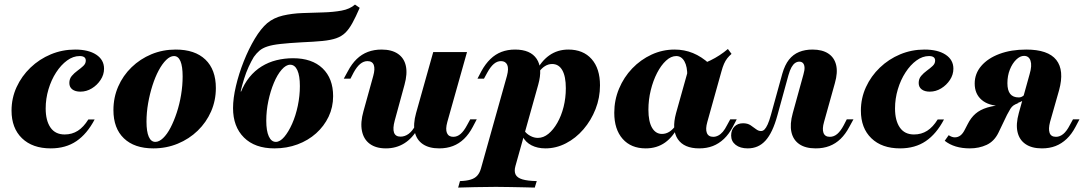

<svg xmlns="http://www.w3.org/2000/svg" viewBox="-20 -651 4840 857"><path d="M206.5 11.3Q125 11.3 78.2 -33.9Q31.5 -79 31.5 -157.3Q31.5 -212.9 54 -262.1Q76.6 -311.3 116.1 -349.2Q155.6 -387.1 206.9 -408.5Q258.1 -429.8 315.3 -429.8Q375 -429.8 409.7 -406.9Q444.4 -383.9 444.4 -344.4Q444.4 -317.7 429 -294.4Q413.7 -271 389.9 -256.5Q366.1 -241.9 338.7 -241.9Q316.1 -241.9 302.8 -252Q289.5 -262.1 289.5 -280.6Q289.5 -299.2 300.4 -312.1Q311.3 -325 325.8 -335.5Q340.3 -346 351.6 -356.5Q362.9 -366.9 362.9 -380.6Q362.9 -400.8 335.5 -400.8Q306.5 -400.8 279.4 -381Q252.4 -361.3 230.6 -327.8Q208.9 -294.4 196.4 -252.4Q183.9 -210.5 183.9 -166.9Q183.9 -112.9 205.2 -81.9Q226.6 -50.8 268.5 -50.8Q301.6 -50.8 327.4 -67.3Q353.2 -83.9 374.2 -117.7H402.4Q368.5 -53.2 321 -21Q273.4 11.3 206.5 11.3Z M664.5 11.3Q579.8 11.3 533.1 -33.5Q486.3 -78.2 486.3 -159.7Q486.3 -216.1 507.7 -264.9Q529 -313.7 567.3 -350.8Q605.6 -387.9 656 -408.9Q706.5 -429.8 764.5 -429.8Q850 -429.8 896.8 -385.1Q943.5 -340.3 943.5 -258.1Q943.5 -202.4 922.2 -153.6Q900.8 -104.8 862.5 -67.7Q824.2 -30.6 773.4 -9.7Q722.6 11.3 664.5 11.3ZM673.4 -17.7Q690.3 -17.7 708.1 -34.7Q725.8 -51.6 741.1 -81Q756.5 -110.5 769 -148.4Q781.5 -186.3 788.3 -227.8Q795.2 -269.4 795.2 -309.7Q795.2 -354.8 785.5 -377.8Q775.8 -400.8 756.5 -400.8Q739.5 -400.8 721.8 -383.5Q704 -366.1 688.3 -336.7Q672.6 -307.3 660.5 -269.4Q648.4 -231.5 641.1 -189.9Q633.9 -148.4 633.9 -108.1Q633.9 -63.7 644 -40.7Q654 -17.7 673.4 -17.7Z M1204.8 11.3Q1117.7 11.3 1069 -37.1Q1020.2 -85.5 1020.2 -168.5Q1020.2 -212.1 1033.1 -266.9Q1046 -321.8 1068.1 -377.4Q1090.3 -433.1 1117.3 -478.2Q1144.4 -523.4 1172.6 -547.6Q1201.6 -571.8 1242.7 -581.5Q1283.9 -591.1 1330.2 -592.7Q1376.6 -594.4 1421.8 -595.6Q1466.9 -596.8 1504.4 -603.6Q1541.9 -610.5 1564.5 -630.6L1585.5 -616.1Q1567.7 -575 1552.8 -548Q1537.9 -521 1521.4 -504.8Q1504.8 -488.7 1480.6 -480.2Q1456.5 -471.8 1419 -468.1Q1381.5 -464.5 1325.8 -462.1Q1268.5 -458.9 1231.9 -454.8Q1195.2 -450.8 1173.4 -443.5Q1151.6 -436.3 1138.3 -425Q1125 -413.7 1112.9 -396.8Q1101.6 -378.2 1089.9 -352.8Q1078.2 -327.4 1069.4 -298.8Q1060.5 -270.2 1054 -242.7H1060.5L1054 -237.1Q1069.4 -276.6 1093.1 -306Q1116.9 -335.5 1147.6 -354.4Q1178.2 -373.4 1214.1 -382.3Q1250 -391.1 1287.9 -391.1Q1372.6 -391.1 1419.8 -346Q1466.9 -300.8 1466.9 -221.8Q1466.9 -172.6 1446.8 -130.2Q1426.6 -87.9 1391.1 -56Q1355.6 -24.2 1308.1 -6.5Q1260.5 11.3 1204.8 11.3ZM1211.3 -17.7Q1229.8 -17.7 1248.8 -39.9Q1267.7 -62.1 1283.9 -98.4Q1300 -134.7 1309.3 -179Q1318.5 -223.4 1318.5 -266.9Q1318.5 -312.9 1307.3 -337.5Q1296 -362.1 1275 -362.1Q1256.5 -362.1 1237.1 -339.9Q1217.7 -317.7 1202.4 -281Q1187.1 -244.4 1177.8 -200.4Q1168.5 -156.5 1168.5 -112.1Q1168.5 -66.9 1179.8 -42.3Q1191.1 -17.7 1211.3 -17.7Z M1702.4 11.3Q1658.1 11.3 1630.6 -8.9Q1603.2 -29 1595.6 -66.5Q1587.9 -104 1602.4 -154.8L1646 -312.1Q1654.8 -343.5 1648.4 -360.9Q1641.9 -378.2 1620.2 -378.2Q1603.2 -378.2 1587.9 -365.7Q1572.6 -353.2 1558.1 -326.6L1544.4 -300H1514.5L1533.1 -333.9Q1550 -366.1 1572.2 -387.5Q1594.4 -408.9 1622.2 -419.4Q1650 -429.8 1683.1 -429.8Q1728.2 -429.8 1756 -410.9Q1783.9 -391.9 1791.5 -356.9Q1799.2 -321.8 1785.5 -272.6L1741.9 -112.9Q1732.3 -77.4 1738.7 -59.3Q1745.2 -41.1 1767.7 -41.1Q1787.1 -41.1 1804 -53.6Q1821 -66.1 1833.9 -91.1L1846 -78.2Q1821 -33.9 1784.7 -11.3Q1748.4 11.3 1702.4 11.3ZM1940.3 11.3Q1895.2 11.3 1867.3 -7.7Q1839.5 -26.6 1831.5 -61.7Q1823.4 -96.8 1837.1 -146L1913.7 -418.5H2064.5L1976.6 -106.5Q1967.7 -74.2 1975 -57.3Q1982.3 -40.3 2003.2 -40.3Q2021 -40.3 2035.9 -53.2Q2050.8 -66.1 2064.5 -91.9L2079 -118.5H2108.1L2090.3 -84.7Q2073.4 -52.4 2051.2 -31Q2029 -9.7 2001.6 0.8Q1974.2 11.3 1940.3 11.3Z M2025 186.3 2033.1 157.3Q2061.3 156.5 2080.2 150.8Q2099.2 145.2 2110.1 133.1Q2121 121 2126.6 101.6L2242.7 -312.1Q2251.6 -345.2 2244 -361.7Q2236.3 -378.2 2216.1 -378.2Q2199.2 -378.2 2184.3 -365.7Q2169.4 -353.2 2154.8 -326.6L2140.3 -300H2111.3L2129 -333.9Q2146.8 -366.1 2169 -387.5Q2191.1 -408.9 2218.5 -419.4Q2246 -429.8 2279 -429.8Q2347.6 -429.8 2375.4 -388.3Q2403.2 -346.8 2382.3 -272.6L2280.6 90.3Q2274.2 113.7 2281.5 128.2Q2288.7 142.7 2311.7 149.6Q2334.7 156.5 2375.8 157.3L2366.9 186.3Q2346.8 185.5 2318.5 185.1Q2290.3 184.7 2258.1 183.9Q2225.8 183.1 2193.5 183.1Q2145.2 183.1 2099.6 184.3Q2054 185.5 2025 186.3ZM2414.5 11.3Q2379 11.3 2352.4 -2.4Q2325.8 -16.1 2312.1 -42.7L2321 -66.9Q2330.6 -53.2 2347.2 -44.4Q2363.7 -35.5 2380.6 -35.5Q2405.6 -35.5 2427.8 -53.6Q2450 -71.8 2467.7 -102.8Q2485.5 -133.9 2495.6 -173.8Q2505.6 -213.7 2505.6 -257.3Q2505.6 -309.7 2489.9 -337.5Q2474.2 -365.3 2444.4 -365.3Q2427.4 -365.3 2412.1 -355.6Q2396.8 -346 2382.3 -325.8H2369.4Q2394.4 -377.4 2431.5 -403.6Q2468.5 -429.8 2516.9 -429.8Q2583.1 -429.8 2620.6 -387.5Q2658.1 -345.2 2658.1 -270.2Q2658.1 -214.5 2638.3 -164.1Q2618.5 -113.7 2584.3 -73.8Q2550 -33.9 2506 -11.3Q2462.1 11.3 2414.5 11.3Z M2862.1 11.3Q2796.8 11.3 2759.3 -31Q2721.8 -73.4 2721.8 -147.6Q2721.8 -204 2743.1 -255.2Q2764.5 -306.5 2802 -345.6Q2839.5 -384.7 2888.3 -407.3Q2937.1 -429.8 2991.1 -429.8Q3034.7 -429.8 3073 -414.1Q3111.3 -398.4 3146.8 -366.1L3047.6 -311.3Q3048.4 -353.2 3035.1 -377Q3021.8 -400.8 2998.4 -400.8Q2975 -400.8 2952.8 -380.2Q2930.6 -359.7 2912.9 -325.4Q2895.2 -291.1 2884.7 -248.4Q2874.2 -205.6 2874.2 -161.3Q2874.2 -108.9 2890.3 -81Q2906.5 -53.2 2934.7 -53.2Q2952.4 -53.2 2967.7 -62.9Q2983.1 -72.6 2997.6 -92.7H3010.5Q2985.5 -41.1 2948.8 -14.9Q2912.1 11.3 2862.1 11.3ZM3100.8 11.3Q3033.1 11.3 3005.2 -30.2Q2977.4 -71.8 2997.6 -146L3053.2 -344.4Q3109.7 -361.3 3151.2 -381.5Q3192.7 -401.6 3229 -432.3L3245.2 -410.5Q3233.9 -400.8 3225.8 -390.3Q3217.7 -379.8 3211.7 -366.1Q3205.6 -352.4 3200 -331.5L3137.1 -106.5Q3128.2 -75 3135.1 -57.7Q3141.9 -40.3 3163.7 -40.3Q3175 -40.3 3185.9 -46Q3196.8 -51.6 3206.5 -62.9Q3216.1 -74.2 3225 -91.9L3239.5 -118.5H3268.5L3250.8 -84.7Q3233.9 -52.4 3211.3 -31Q3188.7 -9.7 3161.7 0.8Q3134.7 11.3 3100.8 11.3Z M3317.7 11.3Q3283.9 11.3 3263.7 -4.4Q3243.5 -20.2 3243.5 -46Q3243.5 -71 3258.1 -85.9Q3272.6 -100.8 3296.8 -100.8Q3316.9 -100.8 3330.2 -91.9Q3343.5 -83.1 3354.4 -74.6Q3365.3 -66.1 3376.6 -66.1Q3385.5 -66.1 3392.3 -73Q3399.2 -79.8 3406.5 -95.6Q3413.7 -111.3 3421 -137.9L3471.8 -321.8Q3483.1 -361.3 3501.6 -384.7Q3520.2 -408.1 3546.8 -419Q3573.4 -429.8 3606.5 -429.8Q3650 -429.8 3677 -412.1Q3704 -394.4 3712.1 -360.9Q3720.2 -327.4 3706.5 -279.8L3658.1 -106.5Q3649.2 -75.8 3655.6 -58.1Q3662.1 -40.3 3683.9 -40.3Q3702.4 -40.3 3717.3 -53.2Q3732.3 -66.1 3746 -91.9L3759.7 -118.5H3789.5L3771 -84.7Q3754 -52.4 3731.9 -31Q3709.7 -9.7 3682.3 0.8Q3654.8 11.3 3621 11.3Q3575 11.3 3547.6 -7.7Q3520.2 -26.6 3512.5 -61.7Q3504.8 -96.8 3518.5 -146L3566.1 -318.5Q3571.8 -337.9 3571 -350.4Q3570.2 -362.9 3564.1 -369.4Q3558.1 -375.8 3547.6 -375.8Q3537.9 -375.8 3529 -369.8Q3520.2 -363.7 3512.9 -350.8Q3505.6 -337.9 3499.2 -315.3L3450 -136.3Q3439.5 -97.6 3426.2 -69.4Q3412.9 -41.1 3396.8 -23.4Q3380.6 -5.6 3360.9 2.8Q3341.1 11.3 3317.7 11.3Z M3997.6 11.3Q3916.1 11.3 3869.4 -33.9Q3822.6 -79 3822.6 -157.3Q3822.6 -212.9 3845.2 -262.1Q3867.7 -311.3 3907.3 -349.2Q3946.8 -387.1 3998 -408.5Q4049.2 -429.8 4106.5 -429.8Q4166.1 -429.8 4200.8 -406.9Q4235.5 -383.9 4235.5 -344.4Q4235.5 -317.7 4220.2 -294.4Q4204.8 -271 4181 -256.5Q4157.3 -241.9 4129.8 -241.9Q4107.3 -241.9 4094 -252Q4080.6 -262.1 4080.6 -280.6Q4080.6 -299.2 4091.5 -312.1Q4102.4 -325 4116.9 -335.5Q4131.5 -346 4142.7 -356.5Q4154 -366.9 4154 -380.6Q4154 -400.8 4126.6 -400.8Q4097.6 -400.8 4070.6 -381Q4043.5 -361.3 4021.8 -327.8Q4000 -294.4 3987.5 -252.4Q3975 -210.5 3975 -166.9Q3975 -112.9 3996.4 -81.9Q4017.7 -50.8 4059.7 -50.8Q4092.7 -50.8 4118.5 -67.3Q4144.4 -83.9 4165.3 -117.7H4193.5Q4159.7 -53.2 4112.1 -21Q4064.5 11.3 3997.6 11.3Z M4630.6 11.3Q4585.5 11.3 4557.7 -7.7Q4529.8 -26.6 4521.8 -61.7Q4513.7 -96.8 4527.4 -146L4575.8 -320.2Q4587.1 -358.1 4579.8 -379.8Q4572.6 -401.6 4550.8 -401.6Q4533.1 -401.6 4515.7 -384.7Q4498.4 -367.7 4487.5 -340.3Q4476.6 -312.9 4476.6 -279.8Q4476.6 -247.6 4489.1 -231.9Q4501.6 -216.1 4527.4 -216.1Q4538.7 -216.1 4548 -223.8Q4557.3 -231.5 4563.7 -243.5L4557.3 -209.7Q4537.1 -194.4 4507.3 -186.3Q4477.4 -178.2 4449.2 -178.2Q4393.5 -178.2 4362.1 -204.8Q4330.6 -231.5 4330.6 -278.2Q4330.6 -322.6 4360.1 -356.9Q4389.5 -391.1 4441.5 -410.5Q4493.5 -429.8 4560.5 -429.8Q4658.1 -429.8 4694.8 -383.5Q4731.5 -337.1 4707.3 -248.4L4666.9 -106.5Q4658.9 -75.8 4664.9 -58.1Q4671 -40.3 4693.5 -40.3Q4710.5 -40.3 4725.8 -52.8Q4741.1 -65.3 4754.8 -91.9L4769.4 -118.5H4798.4L4780.6 -84.7Q4763.7 -52.4 4741.1 -31Q4718.5 -9.7 4691.5 0.8Q4664.5 11.3 4630.6 11.3ZM4308.9 11.3Q4239.5 11.3 4196.8 -22.6L4214.5 -47.6Q4229 -37.9 4241.9 -37.9Q4255.6 -37.9 4266.9 -46.4Q4278.2 -54.8 4287.9 -75L4299.2 -96.8Q4313.7 -125.8 4334.3 -143.5Q4354.8 -161.3 4386.7 -171Q4418.5 -180.6 4464.5 -183.9L4526.6 -191.1Q4512.1 -186.3 4504 -180.6Q4496 -175 4489.9 -165.3Q4483.9 -155.6 4475 -138.7L4436.3 -58.1Q4417.7 -20.2 4383.9 -4.4Q4350 11.3 4308.9 11.3Z"/></svg>

Font: Playfair 5pt SemiExpanded Light Black
Style: Italic
Weight: 900
Italic angle: -15.6°
Version: Version 2.001;gftools[0.9.30]